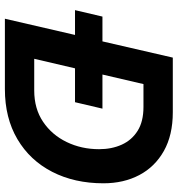

<svg xmlns="http://www.w3.org/2000/svg" viewBox="10 -754 744 805"><g transform="rotate(90 382.5 -352.0)"><path d="M59 0 127 -294H23L50 -409H154L222 -704H451Q547 -704 613.5 -666.5Q680 -629 714.5 -563.5Q749 -498 749 -413Q749 -292 701 -198.5Q653 -105 564 -52.5Q475 0 354 0ZM227 -123H360Q436 -123 491 -160Q546 -197 576 -259Q606 -321 606 -395Q606 -448 587 -490Q568 -532 529 -556.5Q490 -581 429 -581H333L293 -409H436L409 -294H267Z"/></g></svg>

Font: Prodigy Sans SemiBold
Style: Italic
Weight: 600
Italic angle: -13°
Designer: Wei Huang
Foundry: Wei Huang
Version: Version 1.003; ttfautohint (v1.8.3)